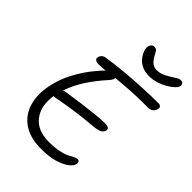

<svg xmlns="http://www.w3.org/2000/svg" viewBox="-266 -1061 1190 1190"><g transform="rotate(45 329.0 -465.5)"><path d="M473 -785Q435 -785 408 -799Q381 -813 365 -834Q349 -855 342.5 -876Q336 -897 339 -910Q341 -919 348 -928.5Q355 -938 370 -938Q387 -938 395.5 -923.5Q404 -909 412 -894Q424 -872 440.5 -858.5Q457 -845 480 -845Q504 -845 524.5 -853Q545 -861 569 -876Q587 -887 602.5 -897Q618 -907 632 -907Q646 -907 651.5 -898.5Q657 -890 655 -878Q653 -867 636.5 -851Q620 -835 594.5 -820Q569 -805 537.5 -795Q506 -785 473 -785ZM321 7Q223 7 163.5 -34Q104 -75 83 -145.5Q62 -216 80 -303Q95 -378 132.5 -447.5Q170 -517 214 -569Q226 -583 237.5 -596.5Q249 -610 260 -620Q244 -618 230 -617Q216 -616 202 -616Q160 -616 167 -645Q168 -653 176.5 -663Q185 -673 200 -676Q266 -687 344.5 -694Q423 -701 499 -704.5Q575 -708 634 -708Q648 -708 654 -701Q660 -694 658 -683Q654 -666 642 -654.5Q630 -643 605 -643Q509 -643 444 -638.5Q379 -634 334 -629Q336 -615 315 -592Q264 -536 223 -474Q182 -412 160 -346Q172 -350 186 -352Q236 -360 294 -367.5Q352 -375 403.5 -380.5Q455 -386 484 -386Q511 -386 519 -379Q527 -372 525 -360Q520 -338 496 -330Q472 -322 444 -320Q400 -317 347.5 -310.5Q295 -304 245.5 -296Q196 -288 162 -281Q151 -279 143 -279Q128 -179 176 -118.5Q224 -58 320 -58Q375 -58 410 -65.5Q445 -73 466.5 -83.5Q488 -94 501 -101.5Q514 -109 523 -109Q537 -109 540 -101Q543 -93 541 -81Q538 -63 511.5 -42.5Q485 -22 437.5 -7.5Q390 7 321 7Z"/></g></svg>

Font: Shantell Sans Normal
Style: Italic
Weight: 300
Italic angle: -11.31°
Designer: Stephen Nixon, Anya Danilova, Shantell Martin
Foundry: Arrow Type
Version: Version 1.008;[a672d596b]